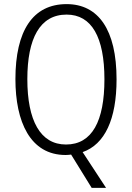

<svg xmlns="http://www.w3.org/2000/svg" viewBox="-20 -837 642 934"><path d="M547 -451C547 -693 458 -817 304 -817C140 -817 55 -688 55 -452C55 -245 127 -83 299 -83C308 -83 317 -84 326 -85L426 77H496L382 -97C490 -135 547 -257 547 -451ZM113 -452C113 -650 174 -766 304 -766C426 -766 488 -656 488 -451C488 -248 428 -134 301 -134C176 -134 113 -251 113 -452Z"/></svg>

Font: Noto Sans Kannada UI Condensed Light
Style: Regular
Weight: 300
Width: 3
Designer: Jelle Bosma - Monotype Design Team
Foundry: Monotype Imaging Inc.
Version: Version 2.005